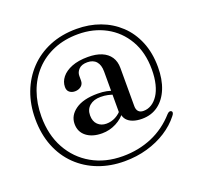

<svg xmlns="http://www.w3.org/2000/svg" viewBox="-140 -837 1147 1120"><g transform="rotate(-20 433.5 -277.0)"><path d="M527 -251.5Q508 -258.5 488 -263Q468 -267.5 443.5 -267.5Q400.5 -267.5 375 -245.8Q349.5 -224 349.5 -186.5Q349.5 -149.5 370.5 -129.2Q391.5 -109 423.5 -109Q454 -109 481 -123.2Q508 -137.5 527.5 -163.5L537.5 -145.5Q511 -107.5 469.2 -86Q427.5 -64.5 381 -64.5Q320.5 -64.5 284 -93Q247.5 -121.5 247.5 -170.5Q247.5 -223 295.8 -257.2Q344 -291.5 433.5 -291.5Q465.5 -291.5 489.2 -286.5Q513 -281.5 534 -273ZM652.5 -105Q679 -105 702 -119Q725 -133 742.8 -159.8Q760.5 -186.5 770.2 -226Q780 -265.5 780 -316.5Q780 -422.5 735.5 -498.8Q691 -575 615.2 -615.8Q539.5 -656.5 445 -656.5Q361 -656.5 293.5 -628.5Q226 -600.5 178.2 -549.5Q130.5 -498.5 105.5 -429Q80.5 -359.5 80.5 -277Q80.5 -163.5 127.5 -78.2Q174.5 7 257.8 54.5Q341 102 449.5 102Q547.5 102 631 66.5Q714.5 31 777.5 -40Q785.5 -48.5 792.5 -50Q799.5 -51.5 805 -47Q809.5 -43 808.2 -35.8Q807 -28.5 798.5 -18.5Q763 27 709.8 61.2Q656.5 95.5 590.2 114.5Q524 133.5 449 133.5Q361.5 133.5 287.2 105.2Q213 77 157.8 23.5Q102.5 -30 72.2 -106Q42 -182 42 -277Q42 -365 70.2 -439.8Q98.5 -514.5 151.5 -570.5Q204.5 -626.5 279.2 -657.5Q354 -688.5 447 -688.5Q525 -688.5 592.2 -663.8Q659.5 -639 710.5 -591.2Q761.5 -543.5 790 -474.2Q818.5 -405 818.5 -317Q818.5 -241 795.5 -184.2Q772.5 -127.5 730 -96Q687.5 -64.5 629 -64.5Q597 -64.5 573 -73Q549 -81.5 535.2 -97.8Q521.5 -114 520 -138L514 -139.5V-400Q514 -440.5 495 -462.2Q476 -484 440 -484Q404.5 -484 387 -466.2Q369.5 -448.5 369.5 -425.5V-396.5Q369.5 -374 353.8 -361.5Q338 -349 315.5 -349Q296 -349 282.2 -359.8Q268.5 -370.5 268.5 -392.5Q268.5 -425 290.2 -452.2Q312 -479.5 353.2 -495.8Q394.5 -512 453 -512Q503 -512 538 -497.5Q573 -483 591.8 -455Q610.5 -427 610.5 -387V-150Q610.5 -128 621.2 -116.5Q632 -105 652.5 -105Z"/></g></svg>

Font: Fraunces 36pt
Style: Regular
Weight: 400
Version: Version 1.000;[b76b70a41]